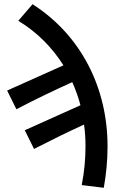

<svg xmlns="http://www.w3.org/2000/svg" viewBox="-20 -714 553 914"><path d="M135 -694 67 -615C158 -560 229 -487 282 -403L14 -283L58 -194C154 -244 236 -283 324 -323C340 -287 353 -251 363 -213L98 -94L142 -5C228 -49 303 -86 380 -121C385 -87 387 -53 387 -18C387 42 382 102 369 167L474 180C486 113 492 49 492 -17C492 -296 366 -546 135 -694Z"/></svg>

Font: Cambridge Sans Medium
Style: Regular
Weight: 500
Version: Version 2.020;PS 002.020;hotconv 1.0.88;makeotf.lib2.5.64775